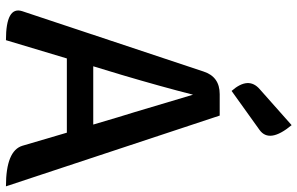

<svg xmlns="http://www.w3.org/2000/svg" viewBox="-202 -824 1025 662"><g transform="rotate(90 311.0 -492.5)"><path d="M238 -400 208 -301H409Q380 -400 366 -444Q353 -486 306 -645Q278 -535 238 -400ZM118 0Q0 0 18 -56L226 -681Q244 -737 304 -737H378L622 0Q499 0 482 -57L437 -210H181L118 0ZM293 -778Q242 -836 287 -875L411 -985Q475 -908 427 -874Z"/></g></svg>

Font: Swei Half Moon CJK SC
Style: Medium
Weight: 500
Version: Version 2.071